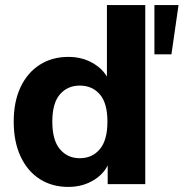

<svg xmlns="http://www.w3.org/2000/svg" viewBox="-20 -725 723 756"><path d="M249 11Q185 11 136.5 -20Q88 -51 61 -109Q34 -167 34 -246Q34 -325 61 -382Q88 -439 136.5 -470Q185 -501 249 -501Q307 -501 351.5 -473Q396 -445 412 -400H401V-705H552V0H404V-97H413Q399 -48 353.5 -18.5Q308 11 249 11ZM294 -102Q343 -102 373 -137.5Q403 -173 403 -246Q403 -319 373 -353.5Q343 -388 294 -388Q246 -388 216 -353.5Q186 -319 186 -246Q186 -173 216 -137.5Q246 -102 294 -102ZM588 -511V-705H683L655 -511Z"/></svg>

Font: Nunito Sans 12pt ExtraBold
Style: Regular
Weight: 800
Designer: Vernon Adams
Foundry: Vernon Adams
Version: Version 3.101;gftools[0.9.27]